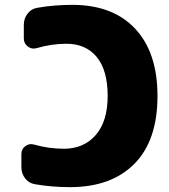

<svg xmlns="http://www.w3.org/2000/svg" viewBox="-20 -760 696 790"><path d="M278 -740Q444 -740 536 -642Q628 -544 628 -365Q628 -182 533 -86Q438 10 268 10Q192 10 124 -2Q99 -6 83.5 -26Q68 -46 68 -72V-126Q68 -147 84.5 -159Q101 -171 121 -165Q180 -148 243 -148Q325 -148 374 -204.5Q423 -261 423 -365Q423 -471 378 -525.5Q333 -580 253 -580Q193 -580 131 -562Q111 -556 94.5 -568.5Q78 -581 78 -602V-658Q78 -684 93.5 -704Q109 -724 134 -728Q202 -740 278 -740Z"/></svg>

Font: Rounded Mplus 1c Black
Style: Regular
Weight: 900
Version: Version 1.059.20150529